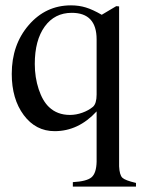

<svg xmlns="http://www.w3.org/2000/svg" viewBox="-20 -480 540 717"><path d="M359.9 -424.8 414.1 -457 424.8 -456.1V141.1Q426.3 173.3 436.8 183.6Q447.3 193.8 487.8 203.1V216.8H252V200.2Q304.2 197.3 322 181.9Q339.8 166.5 340.8 124V-64Q272.9 9.8 184.1 9.8Q113.3 9.8 68.6 -50.3Q23.9 -110.4 23.9 -204.1Q23.9 -313 87.4 -386.5Q150.9 -460 245.1 -460Q274.9 -460 300.5 -452.1Q326.2 -444.3 359.9 -424.8ZM340.8 -127V-333Q340.8 -432.1 248 -432.1Q184.1 -432.1 147 -380.9Q109.9 -329.6 109.9 -241.2Q109.9 -190.9 124.5 -146.7Q139.2 -102.5 163.1 -80.1Q193.8 -50.8 241.2 -50.8Q264.2 -50.8 287.4 -59.1Q310.5 -67.4 327.1 -81.1Q340.8 -93.3 340.8 -127Z"/></svg>

Font: Accordance
Style: Regular
Weight: 400
Version: Version 1.1 (build May 11, 2018) Miklal Software Solutions, 